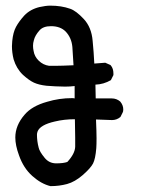

<svg xmlns="http://www.w3.org/2000/svg" viewBox="-20 -504 540 667"><path d="M313.5 -88.9Q315.4 -44.9 315.4 -23.4Q315.4 -2 314.5 10.7Q311.5 47.9 303.2 64Q294.9 80.1 267.6 104Q240.2 127.9 212.9 135.3Q185.5 142.6 156.2 142.6H155.3Q123 134.8 92.3 107.4Q61.5 80.1 45.9 35.2Q33.2 1 33.2 -26.4Q33.2 -68.4 65.4 -105.5Q90.8 -135.7 143.6 -150.4Q185.5 -163.1 230.5 -163.1Q235.4 -163.1 239.3 -162.1V-205.1Q223.6 -203.1 206.1 -203.1Q188.5 -203.1 171.9 -204.1Q155.3 -205.1 141.6 -206.1Q115.2 -209 98.1 -216.8Q81.1 -224.6 59.6 -244.1Q37.1 -265.6 27.3 -297.9Q21.5 -321.3 21.5 -343.8Q21.5 -352.5 22.5 -361.3Q25.4 -391.6 35.6 -410.6Q45.9 -429.7 64.5 -450.2Q85 -471.7 117.2 -479.5Q139.6 -484.4 154.3 -484.4Q193.4 -484.4 223.6 -473.6Q244.1 -466.8 271 -438Q297.9 -409.2 301.8 -362.3Q305.7 -323.2 307.6 -283.2L345.7 -286.1L363.3 -278.3L365.2 -276.4Q374 -265.6 374 -249Q374 -247.1 374 -243.2L365.2 -225.6Q339.8 -210.9 311.5 -210L312.5 -162.1H368.2Q384.8 -162.1 397.5 -151.4Q408.2 -138.7 408.2 -124Q408.2 -116.2 406.2 -113.3L398.4 -97.7Q385.7 -86.9 369.1 -86.9Q368.2 -86.9 313.5 -88.9ZM213.9 58.6Q240.2 30.3 241.2 5.9Q241.2 -4.9 241.2 -25.9Q241.2 -46.9 240.2 -89.8Q203.1 -89.8 170.9 -82Q119.1 -70.3 110.4 -46.9Q108.4 -41 108.4 -36.1Q108.4 -13.7 114.3 8.8Q117.2 22.5 134.8 43.9Q150.4 63.5 175.3 63.5Q200.2 63.5 213.9 58.6ZM157.2 -413.1Q129.9 -413.1 117.2 -398.4Q101.6 -380.9 97.7 -364.3Q94.7 -354.5 94.7 -345.2Q94.7 -335.9 96.7 -327.1Q99.6 -307.6 114.7 -293Q129.9 -278.3 150.4 -275.4Q157.2 -275.4 175.3 -275.4Q193.4 -275.4 235.4 -277.3L231.4 -340.8Q228.5 -373 208 -394.5Q189.5 -413.1 157.2 -413.1Z"/></svg>

Font: JasonHandwriting2
Style: SemiBold
Weight: 600
Version: Version 1.04.7